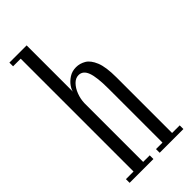

<svg xmlns="http://www.w3.org/2000/svg" viewBox="-240 -799 847 847"><g transform="rotate(-45 184.0 -375.0)"><path d="M18 0V-23H65.5V-727H18V-750H125.5V-461Q127 -472 138 -487.8Q149 -503.5 167.8 -515.8Q186.5 -528 211.5 -528Q235 -528 256.5 -515.5Q278 -503 292 -469Q306 -435 306 -370V-23H353.5V0H205.5V-23H246V-359Q246 -431.5 234 -463.5Q222 -495.5 194.5 -495.5Q176 -495.5 160.5 -479.8Q145 -464 135.8 -440Q126.5 -416 125.5 -390V-23H166.5V0Z"/></g></svg>

Font: Imbue 48pt Light
Style: Regular
Weight: 300
Designer: Tyler Finck
Foundry: Etcetera Type Company
Version: Version 1.102